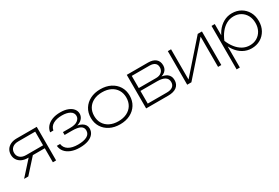

<svg xmlns="http://www.w3.org/2000/svg" viewBox="67 -1591 4028 2774"><g transform="rotate(-30 2081.5 -203.5)"><path d="M40 0 251 -234H237Q181 -234 138 -254.5Q95 -275 71.5 -312Q48 -349 48 -397Q48 -446 71.5 -482.5Q95 -519 138 -539.5Q181 -560 237 -560H574V0H520V-234H321L110 0ZM520 -283V-511H237Q174 -511 138 -480Q102 -449 102 -398Q102 -346 138 -314.5Q174 -283 237 -283Z M965 12Q886 12 825 -11Q764 -34 728.5 -76.5Q693 -119 688 -177H742Q751 -110 809 -74.5Q867 -39 965 -39Q1060 -39 1114.5 -68Q1169 -97 1169 -158Q1169 -208 1125.5 -232.5Q1082 -257 987 -257H864V-305H984Q1069 -305 1110 -336Q1151 -367 1151 -410Q1151 -464 1100.5 -492.5Q1050 -521 969 -521Q881 -521 824 -489Q767 -457 756 -394H702Q709 -446 742.5 -486Q776 -526 834.5 -549Q893 -572 971 -572Q1044 -572 1097 -551.5Q1150 -531 1178.5 -495.5Q1207 -460 1207 -415Q1207 -376 1183.5 -343.5Q1160 -311 1115 -292Q1103 -287 1091 -284Q1134 -276 1165 -258Q1225 -222 1225 -157Q1225 -107 1194.5 -68.5Q1164 -30 1106 -9Q1048 12 965 12Z M1639 12Q1543 12 1470 -25Q1397 -62 1356 -128Q1315 -194 1315 -280Q1315 -367 1356 -432.5Q1397 -498 1470 -535Q1543 -572 1639 -572Q1735 -572 1808 -535Q1881 -498 1922 -432.5Q1963 -367 1963 -280Q1963 -194 1922 -128Q1881 -62 1808 -25Q1735 12 1639 12ZM1639 -39Q1721 -39 1781 -69Q1841 -99 1874 -153Q1907 -207 1907 -280Q1907 -353 1874 -407Q1841 -461 1781 -491Q1721 -521 1639 -521Q1558 -521 1497.5 -491Q1437 -461 1404 -407Q1371 -353 1371 -280Q1371 -207 1404 -153Q1437 -99 1497.5 -69Q1558 -39 1639 -39Z M2076 0V-560H2431Q2513 -560 2557 -522.5Q2601 -485 2601 -417Q2601 -355 2557 -319Q2533 -299 2499 -289Q2554 -280 2588 -256Q2637 -219 2637 -150Q2637 -78 2587 -39Q2537 0 2445 0ZM2131 -308H2419Q2478 -308 2511.5 -337.5Q2545 -367 2545 -417Q2545 -463 2514.5 -487Q2484 -511 2426 -511H2131ZM2131 -49H2449Q2514 -49 2547.5 -75Q2581 -101 2581 -150Q2581 -204 2538 -232Q2495 -260 2412 -260H2131Z M2761 0V-560H2815V-55L3260 -560H3330V0H3276V-505L2831 0Z M3490 -560H3544V-372Q3560 -404 3580 -433Q3627 -498 3692 -535Q3757 -572 3834 -572Q3916 -572 3980 -535Q4044 -498 4081 -432.5Q4118 -367 4118 -280Q4118 -194 4081 -128Q4044 -62 3980 -25Q3916 12 3834 12Q3757 12 3692 -24.5Q3627 -61 3580 -127Q3560 -155 3544 -187V165H3490ZM4062 -280Q4062 -352 4032.5 -406Q4003 -460 3951.5 -490.5Q3900 -521 3834 -521Q3768 -521 3713 -490.5Q3658 -460 3615 -406Q3572 -352 3543 -280Q3572 -209 3615 -154.5Q3658 -100 3713 -69.5Q3768 -39 3834 -39Q3900 -39 3951.5 -69.5Q4003 -100 4032.5 -154.5Q4062 -209 4062 -280Z"/></g></svg>

Font: Bounded
Style: Regular
Weight: 200
Designer: Vlad Churkin
Version: Version 1.0